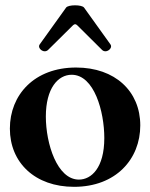

<svg xmlns="http://www.w3.org/2000/svg" viewBox="-20 -701 575 735"><path d="M263.5 14.2C424 14.2 517 -92.3 517 -220.9C517 -351.6 420.5 -442.5 271.3 -442.5C110.8 -442.5 17.8 -337.4 17.8 -208.8C17.8 -78.1 114.3 14.2 263.5 14.2ZM132.1 -531.2C121.1 -516 148.4 -494.7 164.1 -509.9L259.6 -604.4C265.6 -609.7 269.9 -609.7 275.9 -604L370.7 -509.9C386.4 -494.7 413.7 -516 402.7 -531.2L301.8 -671.9C293.7 -683.6 241.1 -683.6 233 -671.9ZM155.5 -255C155.5 -363.6 202.4 -414.8 254.3 -414.8C340.9 -414.8 379.3 -273.4 379.3 -172.6C379.3 -58.2 329.5 -13.5 282 -13.5C198.9 -13.5 155.5 -150.6 155.5 -255Z"/></svg>

Font: Margiela Serif
Style: Bold
Weight: 700
Designer: Andreas Faust, Stefan Endress
Version: Version 1.002;FEAKit 1.0